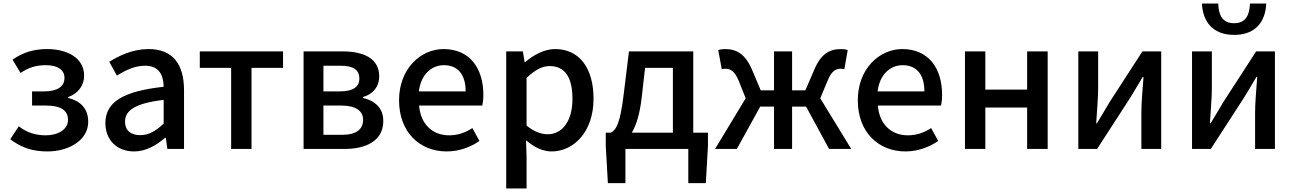

<svg xmlns="http://www.w3.org/2000/svg" viewBox="-20 -841 7305 1084"><path d="M248 14C368 14 478 -49 478 -153C478 -231 431 -272 365 -288V-293C424 -314 455 -362 455 -413C455 -516 357 -564 246 -564C168 -564 105 -543 51 -504L96 -429C140 -459 181 -473 240 -473C302 -473 344 -449 344 -401C344 -353 305 -325 229 -325H161V-245H241C321 -245 364 -219 364 -164C364 -110 308 -77 238 -77C187 -77 134 -90 86 -128L38 -55C105 -3 172 14 248 14Z M737 14C803 14 862 -20 912 -63H916L925 0H1019V-331C1019 -478 956 -564 819 -564C731 -564 654 -528 597 -492L640 -414C687 -444 741 -470 799 -470C880 -470 903 -414 904 -351C675 -326 575 -265 575 -146C575 -49 642 14 737 14ZM772 -78C723 -78 686 -100 686 -155C686 -216 741 -258 904 -277V-143C859 -101 820 -78 772 -78Z M1285 0H1400V-458H1578V-551H1108V-458H1285Z M1694 0H1923C2049 0 2144 -47 2144 -158C2144 -235 2093 -273 2029 -288V-293C2088 -310 2121 -353 2121 -409C2121 -512 2033 -551 1912 -551H1694ZM1806 -325V-470H1903C1978 -470 2009 -444 2009 -397C2009 -353 1977 -325 1898 -325ZM1806 -80V-245H1908C1990 -245 2030 -214 2030 -165C2030 -112 1993 -80 1913 -80Z M2502 14C2573 14 2637 -11 2687 -45L2647 -118C2607 -92 2565 -77 2516 -77C2421 -77 2355 -140 2346 -245H2703C2706 -259 2709 -281 2709 -304C2709 -459 2630 -564 2484 -564C2356 -564 2233 -454 2233 -275C2233 -93 2351 14 2502 14ZM2345 -325C2356 -421 2417 -473 2486 -473C2566 -473 2609 -419 2609 -325Z M2838 223H2953V45L2950 -49C2996 -9 3046 14 3094 14C3218 14 3331 -95 3331 -284C3331 -454 3253 -564 3114 -564C3052 -564 2992 -530 2944 -490H2942L2932 -551H2838ZM3072 -83C3039 -83 2996 -96 2953 -132V-401C2999 -445 3040 -468 3083 -468C3175 -468 3212 -397 3212 -282C3212 -154 3152 -83 3072 -83Z M3511 0H3866V193H3965L3977 -18V-92H3894V-551H3531L3502 -315C3482 -144 3459 -108 3429 -92H3400V-18L3412 193H3511ZM3547 -92C3572 -133 3592 -196 3603 -291L3622 -458H3779V-92Z M4017 0H4140L4272 -239H4350V0H4452V-239H4531L4661 0H4786L4611 -286L4652 -384C4675 -442 4700 -453 4728 -453C4736 -453 4740 -452 4747 -450L4766 -558C4756 -562 4743 -564 4730 -564C4664 -564 4616 -539 4577 -447L4527 -331H4452V-551H4350V-331H4275L4226 -447C4186 -539 4137 -564 4072 -564C4059 -564 4046 -562 4035 -558L4055 -450C4062 -452 4067 -453 4074 -453C4103 -453 4127 -442 4151 -384L4190 -286Z M5092 14C5163 14 5227 -11 5277 -45L5237 -118C5197 -92 5155 -77 5106 -77C5011 -77 4945 -140 4936 -245H5293C5296 -259 5299 -281 5299 -304C5299 -459 5220 -564 5074 -564C4946 -564 4823 -454 4823 -275C4823 -93 4941 14 5092 14ZM4935 -325C4946 -421 5007 -473 5076 -473C5156 -473 5199 -419 5199 -325Z M5428 0H5543V-234H5779V0H5895V-551H5779V-335H5543V-551H5428Z M6068 0H6174L6361 -289C6381 -321 6411 -372 6431 -406H6436C6431 -335 6424 -262 6424 -205V0H6536V-551H6430L6243 -262C6224 -229 6193 -178 6173 -145H6169C6173 -215 6180 -288 6180 -345V-551H6068Z M6710 0H6816L7003 -289C7023 -321 7053 -372 7073 -406H7078C7073 -335 7066 -262 7066 -205V0H7178V-551H7072L6885 -262C6866 -229 6835 -178 6815 -145H6811C6815 -215 6822 -288 6822 -345V-551H6710ZM6948 -644C7075 -644 7125 -726 7129 -821H7037C7035 -757 7014 -710 6948 -710C6880 -710 6860 -757 6858 -821H6766C6770 -726 6821 -644 6948 -644Z"/></svg>

Font: Noto Sans CJK TC Medium
Style: Regular
Weight: 500
Designer: Ryoko NISHIZUKA 西塚涼子 (kana, bopomofo & ideographs); Paul D. Hunt (Latin, Greek & Cyrillic); Sandoll Communications 산돌커뮤니
Foundry: Adobe
Version: Version 2.004;hotconv 1.0.118;makeotfexe 2.5.65603